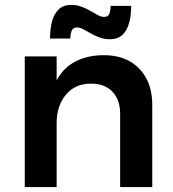

<svg xmlns="http://www.w3.org/2000/svg" viewBox="-20 -763 706 783"><path d="M470 -298Q470 -356 438.5 -389Q407 -422 351 -422Q286 -422 248.5 -376.5Q211 -331 211 -262H176Q176 -360 203.5 -420.5Q231 -481 282.5 -509.5Q334 -538 403 -538Q465 -538 509 -513Q553 -488 577 -442.5Q601 -397 601 -333V0H470ZM81 -533H211V0H81ZM515 -739Q515 -702 507 -671Q499 -640 480 -621.5Q461 -603 427 -603Q406 -603 386.5 -610Q367 -617 350 -627Q333 -637 319 -644Q305 -651 294 -651Q278 -651 272.5 -638Q267 -625 267 -606H184Q184 -644 192 -675Q200 -706 219 -724.5Q238 -743 271 -743Q292 -743 311.5 -736Q331 -729 348 -719Q365 -709 379 -701.5Q393 -694 404 -694Q421 -694 426 -707Q431 -720 431 -739Z"/></svg>

Font: Alexandria Medium
Style: Regular
Weight: 500
Designer: Mohamed Gaber
Foundry: Kief Type Foundry
Version: Version 5.100